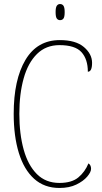

<svg xmlns="http://www.w3.org/2000/svg" viewBox="-20 -923 504 953"><path d="M275 10Q200 10 149.5 -35.5Q99 -81 73.5 -164Q48 -247 48 -358Q48 -528 106.5 -626Q165 -724 277 -724Q356 -724 396.5 -689.5Q437 -655 437 -611Q437 -567 416 -567Q416 -629 384.5 -664Q353 -699 275 -699Q208 -699 163.5 -655Q119 -611 97.5 -534Q76 -457 76 -358Q76 -258 97.5 -180.5Q119 -103 163 -59Q207 -15 275 -15Q336 -15 369 -42.5Q402 -70 419 -112Q432 -104 432 -85Q432 -69 413 -46.5Q394 -24 359 -7Q324 10 275 10ZM278 -823Q268 -823 262 -831Q256 -839 256 -863Q256 -886 262 -894.5Q268 -903 278 -903Q289 -903 295 -894.5Q301 -886 301 -863Q301 -839 295 -831Q289 -823 278 -823Z"/></svg>

Font: Noto Serif Lao Condensed Thin
Style: Regular
Weight: 100
Width: 3
Designer: Monotype Design Team
Foundry: Monotype Imaging Inc.
Version: Version 2.003; ttfautohint (v1.8.4.7-5d5b)